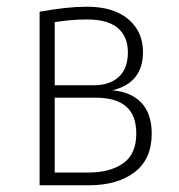

<svg xmlns="http://www.w3.org/2000/svg" viewBox="-20 -552 532 572"><path d="M432 -154Q432 -78 381 -39Q330 0 244 0H98V-517Q179 -532 239 -532Q318 -532 362 -495Q406 -458 406 -397Q406 -305 315 -283Q371 -278 401.5 -245.5Q432 -213 432 -154ZM143 -486V-298H259Q307 -298 334 -323Q361 -348 361 -396Q361 -443 331 -468.5Q301 -494 240 -494Q191 -494 143 -486ZM386 -154Q386 -209 355.5 -235Q325 -261 265 -261H143V-38H243Q308 -38 347 -65.5Q386 -93 386 -154Z"/></svg>

Font: Fira Sans Condensed ExtraLight
Style: Regular
Weight: 275
Width: 3
Designer: Carrois Corporate & Edenspiekermann AG
Foundry: Carrois Corporate GbR & Edenspiekermann AG
Version: Version 4.203